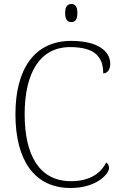

<svg xmlns="http://www.w3.org/2000/svg" viewBox="-20 -928 604 958"><path d="M336 -818C354 -818 366 -828 366 -863C366 -897 354 -908 336 -908C318 -908 305 -897 305 -863C305 -828 318 -818 336 -818ZM332 10C464 10 524 -62 524 -89C524 -102 519 -112 510 -117C484 -67 433 -24 334 -24C176 -24 103 -154 103 -358C103 -564 179 -693 330 -693C458 -693 495 -640 495 -562C516 -562 530 -580 530 -610C530 -668 475 -724 335 -724C153 -724 57 -585 57 -358C57 -132 149 10 332 10Z"/></svg>

Font: Noto Serif Telugu ExtraLight
Style: Regular
Weight: 200
Designer: Jelle Bosma - Monotype Design Team
Foundry: Monotype Imaging Inc.
Version: Version 2.005